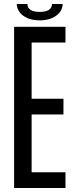

<svg xmlns="http://www.w3.org/2000/svg" viewBox="-20 -933 375 953"><path d="M50 0V-800H305V-722H137V-443H295V-365H137V-78H305V0ZM63 -913H116Q117 -874 177 -874Q237 -874 238 -913H291Q290 -877 258 -854.5Q226 -832 177 -832Q127 -832 96 -854.5Q65 -877 63 -913Z"/></svg>

Font: Big Shoulders Display SemiBold
Style: Regular
Weight: 600
Designer: Patric King
Foundry: XO Type Co
Version: Version 1.000; ttfautohint (v1.8.2)